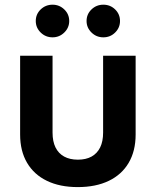

<svg xmlns="http://www.w3.org/2000/svg" viewBox="-20 -781 657 810"><path d="M308.1 8.3Q232.4 8.3 178 -18.1Q123.5 -44.4 94.2 -94.2Q64.9 -144 64.9 -213.4V-545.9H201.7V-221.7Q201.7 -184.6 214.1 -159.2Q226.6 -133.8 250.5 -120.6Q274.4 -107.4 308.6 -107.4Q342.8 -107.4 366.5 -120.6Q390.1 -133.8 402.6 -159.2Q415 -184.6 415 -221.7V-545.9H552.2V-213.4Q552.2 -144 522.9 -94.2Q493.7 -44.4 439 -18.1Q384.3 8.3 308.1 8.3ZM416 -623.5Q386.7 -623.5 366 -643.8Q345.2 -664.1 345.2 -692.4Q345.2 -721.2 366 -741.2Q386.7 -761.2 416 -761.2Q445.3 -761.2 465.8 -741.2Q486.3 -721.2 486.3 -692.4Q486.3 -664.1 465.8 -643.8Q445.3 -623.5 416 -623.5ZM201.7 -623.5Q172.4 -623.5 151.6 -643.8Q130.9 -664.1 130.9 -692.4Q130.9 -721.2 151.6 -741.2Q172.4 -761.2 201.7 -761.2Q230.5 -761.2 251.2 -741.2Q272 -721.2 272 -692.4Q272 -664.1 251.2 -643.8Q230.5 -623.5 201.7 -623.5Z"/></svg>

Font: Inter Cardless
Style: Bold
Weight: 700
Designer: Rasmus Andersson
Foundry: rsms
Version: Version 4.001;git-9221beed3